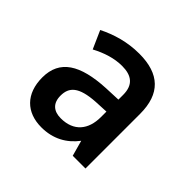

<svg xmlns="http://www.w3.org/2000/svg" viewBox="-99 -822 544 544"><g transform="rotate(45 172.5 -550.0)"><path d="M175 -722C127 -722 85 -709 49 -691L73 -637C103 -653 134 -663 165 -663C203 -663 225 -647 225 -607V-588L177 -586C79 -581 28 -550 28 -480C28 -415 66 -378 126 -378C173 -378 208 -398 233 -431L246 -384H297V-603C297 -683 256 -722 175 -722ZM184 -538 225 -540V-518C225 -468 199 -435 147 -435C119 -435 101 -449 101 -480C101 -514 120 -534 184 -538Z"/></g></svg>

Font: Noto Sans Myanmar SemiCondensed Medium
Style: Regular
Weight: 500
Width: 4
Designer: Monotype Design Team
Foundry: Monotype Imaging Inc.
Version: Version 2.107